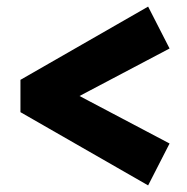

<svg xmlns="http://www.w3.org/2000/svg" viewBox="-20 -548 567 582"><path d="M429 14 42 -208V-306L429 -528L494 -401L221 -257L494 -113Z"/></svg>

Font: Readex Pro
Style: Bold
Weight: 700
Designer: Bonnie Shaver-Troup, Thomas Jockin
Foundry: Lexend
Version: Version 1.203; ttfautohint (v1.8.3)